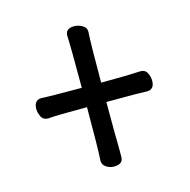

<svg xmlns="http://www.w3.org/2000/svg" viewBox="-82 -676 664 671"><g transform="rotate(-15 250.0 -340.0)"><path d="M251 -85Q236 -85 223 -93.5Q210 -102 210 -117Q213 -162 213 -310Q90 -310 73 -307Q54 -307 47 -322Q40 -337 40 -351Q41 -382 68 -382Q96 -380 213 -380Q213 -538 211 -569Q211 -595 243 -595Q257 -595 271.5 -587Q286 -579 286 -564Q283 -518 283 -380Q372 -380 425 -383Q443 -383 450 -369Q457 -355 457 -341Q457 -309 430 -309Q410 -309 392 -310H283Q283 -172 284 -153V-111Q284 -85 251 -85Z"/></g></svg>

Font: LXGW WenKai Mono
Style: Bold
Weight: 700
Designer: Fontworks Inc.
Version: Version 1.250;January 17, 2023